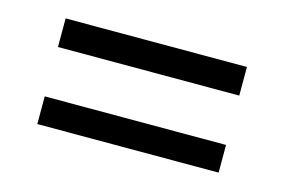

<svg xmlns="http://www.w3.org/2000/svg" viewBox="-45 -507 600 402"><g transform="rotate(15 254.5 -306.5)"><path d="M56 -359V-421H449V-359ZM56 -192V-252H449V-192Z"/></g></svg>

Font: Manuale Medium
Style: Regular
Weight: 500
Designer: Eduardo Tunni / Pablo Cosgaya
Foundry: Eduardo Tunni / Pablo Cosgaya
Version: Version 1.002